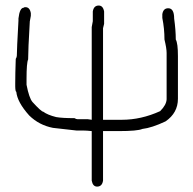

<svg xmlns="http://www.w3.org/2000/svg" viewBox="-20 -692 699 696"><path d="M337.9 -671.9Q353.5 -671.9 357.4 -650.4V-605.5Q353.5 -591.8 353.5 -589.8V-257.8H421.9Q491.7 -257.8 560.5 -289.1Q583 -311.5 584 -332V-500Q584 -516.6 576.2 -548.8Q576.2 -587.9 568.4 -627V-640.6Q571.8 -662.1 589.8 -662.1Q611.3 -662.1 611.3 -625Q617.2 -582 617.2 -548.8Q625 -535.6 625 -488.3V-334Q625 -282.7 580.1 -252Q530.3 -228.5 496.1 -224.6Q478.5 -216.8 410.2 -216.8H353.5V-37.1Q350.1 -15.6 332 -15.6Q316.4 -15.6 312.5 -37.1V-216.8Q293 -218.8 283.2 -218.8H257.8L171.9 -228.5Q121.6 -238.3 85.9 -273.4Q42.5 -321.8 39.1 -359.4Q35.6 -359.4 35.2 -378.9V-388.7Q35.2 -424.3 37.1 -478.5Q41 -484.9 41 -490.2Q41 -511.7 46.9 -617.2V-625Q51.3 -664.1 66.4 -664.1Q66.4 -666 72.3 -666Q87.9 -666 91.8 -644.5V-634.8Q87.9 -615.7 87.9 -613.3V-611.3Q82 -511.7 82 -476.6Q76.2 -464.4 76.2 -406.2V-384.8Q85.4 -336.9 97.7 -322.3Q129.9 -287.1 136.7 -287.1Q152.3 -275.4 183.6 -267.6Q205.1 -263.7 250 -263.7Q256.3 -259.8 261.7 -259.8H298.8L312.5 -257.8V-593.8Q312.5 -596.2 316.4 -615.2V-650.4Q319.8 -671.9 337.9 -671.9Z"/></svg>

Font: CEF Fonts CJK
Style: Regular
Weight: 400
Designer: PartyBoss (派对大魔王)
Version: Release 2.25